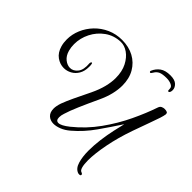

<svg xmlns="http://www.w3.org/2000/svg" viewBox="-218 -923 1242 1242"><g transform="rotate(45 403.0 -301.5)"><path d="M649 -737Q690 -737 708.5 -719Q727 -701 727 -679Q727 -668 723.5 -660.5Q720 -653 714 -653Q709 -653 708 -658.5Q707 -664 707 -673Q707 -690 687.5 -698.5Q668 -707 644 -707Q606 -707 587.5 -698.5Q569 -690 558 -671Q555 -667 551.5 -661.5Q548 -656 545 -656Q541 -656 538.5 -659.5Q536 -663 538 -668Q551 -699 577 -718Q603 -737 649 -737ZM684 134Q678 134 675 133Q643 122 630.5 80Q618 38 618 -17Q618 -67 625 -120.5Q632 -174 642.5 -222Q653 -270 661 -302Q614 -230 562.5 -156.5Q511 -83 445 -27Q417 -3 388 8.5Q359 20 335 20Q305 20 285.5 2Q266 -16 266 -51Q266 -74 277 -107Q290 -142 312 -188.5Q334 -235 365 -298Q389 -348 400 -392Q411 -436 411 -473Q411 -534 389 -576.5Q367 -619 334.5 -641.5Q302 -664 268 -663Q208 -661 162 -628Q116 -595 90.5 -544.5Q65 -494 65 -439Q65 -410 72 -385Q82 -349 106 -330Q130 -311 155 -311Q184 -311 206 -338Q228 -365 223 -422Q223 -427 225.5 -431.5Q228 -436 231 -436Q236 -436 237 -424Q238 -419 238 -413.5Q238 -408 238 -403Q238 -364 222 -337Q206 -310 180.5 -296Q155 -282 127 -282Q92 -282 61 -304Q30 -326 17 -372Q10 -397 10 -427Q10 -474 29 -519Q48 -564 82.5 -600Q117 -636 164 -657Q211 -678 266 -678Q328 -678 375 -652.5Q422 -627 449 -580.5Q476 -534 476 -470Q476 -433 466 -391Q456 -349 434 -302Q398 -225 373.5 -168Q349 -111 338 -74Q331 -54 331 -36Q331 -6 354 -6Q366 -6 383.5 -15Q401 -24 425 -43Q507 -109 567.5 -193.5Q628 -278 670 -366.5Q712 -455 738 -532Q743 -547 754.5 -552Q766 -557 776 -557Q783 -557 788.5 -556Q794 -555 795 -554Q806 -553 806 -537Q804 -522 796 -497Q787 -469 770 -423Q753 -377 729 -309Q695 -212 677.5 -122Q660 -32 660 29Q660 65 666 87Q672 109 684 113Q697 117 697 125Q697 134 684 134Z"/></g></svg>

Font: Gwendolyn
Style: Bold
Weight: 700
Designer: Robert E. Leuschke
Foundry: Robert E. Leuschke
Version: Version 1.010; ttfautohint (v1.8.3)